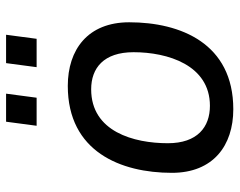

<svg xmlns="http://www.w3.org/2000/svg" viewBox="-96 -662 769 616"><g transform="rotate(-90 288.0 -354.5)"><path d="M295 -719H205L192 -621H282ZM484 -719H393L380 -621H471ZM320 -521C109 -521 41 -351 41 -187C41 -54 129 10 245 10C456 10 524 -159 524 -324C524 -457 436 -521 320 -521ZM309 -446C377 -446 428 -406 428 -310C428 -201 387 -65 256 -65C188 -65 136 -105 136 -200C136 -309 173 -446 309 -446Z"/></g></svg>

Font: Chivo
Style: Italic
Weight: 400
Italic angle: -8°
Designer: Hector Gatti
Foundry: Omnibus-Type
Version: Version 1.003;PS 001.003;hotconv 1.0.70;makeotf.lib2.5.58329